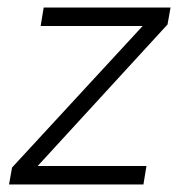

<svg xmlns="http://www.w3.org/2000/svg" viewBox="-20 -490 490 510"><path d="M4 0 12 -45 359 -421H88L96 -470H433L425 -425L80 -49H369L361 0Z"/></svg>

Font: Gantari Light
Style: Italic
Weight: 300
Italic angle: -10°
Version: Version 1.000